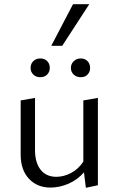

<svg xmlns="http://www.w3.org/2000/svg" viewBox="-20 -884 561 910"><path d="M78 -151V-408L146 -420V-173Q146 -113 172.5 -79.5Q199 -46 247 -46Q282 -46 316.5 -64Q351 -82 375 -118V-408L444 -420V-6L387 6L378 -67Q346 -31 304 -13Q262 5 219 5Q156 5 117 -37Q78 -79 78 -151ZM171 -607Q191 -607 203.5 -594.5Q216 -582 216 -562Q216 -543 203.5 -530.5Q191 -518 171 -518Q151 -518 138 -530.5Q125 -543 125 -562Q125 -582 138 -594.5Q151 -607 171 -607ZM326 -864H403L275 -667H223ZM363 -607Q382 -607 394.5 -594.5Q407 -582 407 -562Q407 -543 395 -530.5Q383 -518 363 -518Q343 -518 329.5 -530.5Q316 -543 316 -562Q316 -581 329.5 -594Q343 -607 363 -607Z"/></svg>

Font: QiushuiShotai Bright
Style: Regular
Weight: 400
Designer: Christian Thalmann (Catharsis Fonts)
Version: Version 1.250;